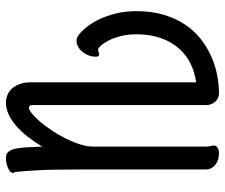

<svg xmlns="http://www.w3.org/2000/svg" viewBox="-76 -664 768 656"><g transform="rotate(90 308.0 -336.0)"><path d="M481 -96.2Q465.3 -70.3 447.8 -47.6Q430.2 -24.9 410.9 -8.1Q391.6 8.8 371.1 18.3Q350.6 27.8 329.1 27.8Q318.4 27.8 306.4 23.4Q294.4 19 284.4 9Q274.4 -1 267.8 -17.6Q261.2 -34.2 261.2 -59.1V-622.1Q227.5 -617.7 197.5 -603Q167.5 -588.4 145.3 -563Q123 -537.6 110.1 -501.5Q97.2 -465.3 97.2 -418Q97.2 -387.7 103.5 -363.5Q109.9 -339.4 118.7 -322.5Q127.4 -305.7 136.2 -296.4Q145 -287.1 149.9 -287.1Q154.3 -287.1 158.2 -289.1Q162.1 -291 166 -291Q173.8 -291 173.8 -278.8Q173.8 -263.2 166.7 -248.8Q159.7 -234.4 148.9 -225.3Q138.2 -216.3 125.5 -213.9Q112.8 -211.4 102.1 -219.2Q88.9 -228 74 -246.1Q59.1 -264.2 46.6 -289.8Q34.2 -315.4 26.1 -347.7Q18.1 -379.9 18.1 -418Q18.1 -470.7 30.8 -512.5Q43.5 -554.2 64.7 -585.4Q85.9 -616.7 114.3 -638.7Q142.6 -660.6 173.8 -674.3Q205.1 -688 237.3 -694.1Q269.5 -700.2 298.8 -700.2Q306.6 -700.2 314 -697Q321.3 -693.8 326.7 -688.2Q332 -682.6 335.4 -674.8Q338.9 -667 338.9 -658.2V-64.9Q338.9 -55.2 342 -53Q345.2 -50.8 348.1 -50.8Q355.5 -50.8 368.2 -61.3Q380.9 -71.8 395.8 -89.1Q410.6 -106.4 425.8 -129.2Q440.9 -151.9 453.1 -176.3Q465.3 -200.7 473.1 -225.1Q481 -249.5 481 -271V-650.9Q481 -665 479 -671.4Q477.1 -677.7 477.1 -683.1Q477.1 -690.4 484.6 -695.3Q492.2 -700.2 502.9 -700.2Q527.8 -700.2 543.5 -687.3Q559.1 -674.3 559.1 -655.8V-222.2Q559.1 -172.9 559.8 -137Q560.5 -101.1 562 -75.4Q563.5 -49.8 564.9 -32.5Q566.4 -15.1 567.9 -2.9Q570.8 1.5 570.8 3.9Q570.8 8.8 565.9 13.2Q561 17.6 553.7 20.8Q546.4 23.9 537.4 25.9Q528.3 27.8 520 27.8Q506.8 27.8 499.5 20.3Q492.2 12.7 488.5 -2.7Q484.9 -18.1 483.4 -41Q481.9 -64 481 -94.2Z"/></g></svg>

Font: Grand Hotel
Style: Regular
Weight: 400
Designer: Brian J. Bonislawsky & Jim Lyles for Astigmatic (AOETI)
Foundry: Astigmatic (AOETI)
Version: Version 001.000